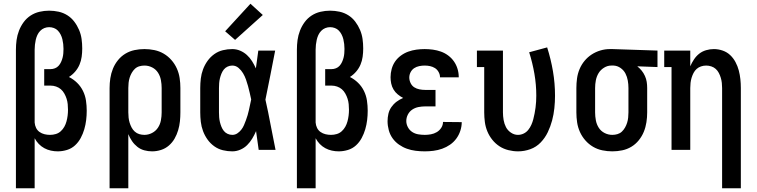

<svg xmlns="http://www.w3.org/2000/svg" viewBox="-20 -800 4040 1025"><path d="M65 205V-535Q65 -561 68.5 -586.5Q72 -612 81.5 -636.5Q91 -661 106.5 -682Q122 -703 143.5 -717Q165 -731 190.5 -737Q216 -743 242 -743Q268 -743 293 -737.5Q318 -732 339.5 -718.5Q361 -705 376.5 -684.5Q392 -664 402 -640.5Q412 -617 415.5 -592Q419 -567 419 -541Q419 -519 416 -497Q413 -475 404.5 -455Q396 -435 381.5 -418Q367 -401 348 -389Q372 -377 391.5 -358Q411 -339 423 -314.5Q435 -290 439 -263Q443 -236 443 -209Q443 -184 440 -159Q437 -134 430 -110Q423 -86 411 -63.5Q399 -41 380.5 -24Q362 -7 337.5 0.5Q313 8 288 8Q270 8 251.5 4Q233 0 216.5 -9Q200 -18 187 -31.5Q174 -45 165 -62V205ZM247 -80Q263 -80 278 -84.5Q293 -89 304.5 -99.5Q316 -110 323.5 -123.5Q331 -137 335 -152Q339 -167 341 -182.5Q343 -198 343 -214Q343 -229 341.5 -244Q340 -259 335.5 -273Q331 -287 323.5 -300.5Q316 -314 305 -323.5Q294 -333 279.5 -338Q265 -343 250 -343H216V-431H250Q262 -431 273.5 -435.5Q285 -440 293 -449Q301 -458 306 -469Q311 -480 314 -491.5Q317 -503 318 -515Q319 -527 319 -539Q319 -552 317.5 -565Q316 -578 313 -590.5Q310 -603 304 -615Q298 -627 289 -636.5Q280 -646 267.5 -650.5Q255 -655 242 -655Q229 -655 216.5 -650Q204 -645 194.5 -635Q185 -625 179.5 -613Q174 -601 171 -588Q168 -575 166.5 -561.5Q165 -548 165 -535V-150V-146Q166 -131 172.5 -117.5Q179 -104 191 -95.5Q203 -87 217.5 -83.5Q232 -80 247 -80Z M565 205V-330Q565 -356 569 -382.5Q573 -409 583 -433.5Q593 -458 610 -479Q627 -500 649.5 -513.5Q672 -527 698 -532.5Q724 -538 751 -538Q778 -538 804.5 -532.5Q831 -527 854 -513.5Q877 -500 895 -479.5Q913 -459 924 -434.5Q935 -410 939 -383.5Q943 -357 943 -330V-200Q943 -176 940.5 -152Q938 -128 931 -104.5Q924 -81 912 -60Q900 -39 881.5 -23Q863 -7 839.5 0.5Q816 8 792 8Q771 8 750.5 2.5Q730 -3 713.5 -16Q697 -29 685 -46.5Q673 -64 665 -84V205ZM751 -80Q772 -80 791.5 -90Q811 -100 823 -118Q835 -136 839 -157.5Q843 -179 843 -200V-330Q843 -351 839 -372.5Q835 -394 823.5 -412Q812 -430 792.5 -440Q773 -450 751 -450Q737 -450 723.5 -446Q710 -442 700 -432.5Q690 -423 683 -410.5Q676 -398 672 -385Q668 -372 666.5 -358Q665 -344 665 -330V-200Q665 -186 666.5 -172Q668 -158 672 -145Q676 -132 682.5 -119.5Q689 -107 699.5 -97.5Q710 -88 723.5 -84Q737 -80 751 -80Z M1220 8Q1195 8 1170 2Q1145 -4 1124 -19Q1103 -34 1088 -55Q1073 -76 1064 -100Q1055 -124 1052 -149.5Q1049 -175 1049 -200V-330Q1049 -355 1052 -380.5Q1055 -406 1064 -430Q1073 -454 1088 -475Q1103 -496 1124 -511Q1145 -526 1170 -532Q1195 -538 1220 -538Q1242 -538 1262 -529.5Q1282 -521 1298 -506.5Q1314 -492 1325.5 -473.5Q1337 -455 1346 -435Q1349 -459 1352.5 -482.5Q1356 -506 1359 -530H1449Q1436 -465 1423.5 -399.5Q1411 -334 1397 -268Q1412 -202 1424.5 -134.5Q1437 -67 1451 0H1361Q1358 -25 1354 -50Q1350 -75 1347 -100Q1338 -79 1326.5 -60Q1315 -41 1299.5 -25.5Q1284 -10 1263 -1Q1242 8 1220 8ZM1220 -80Q1235 -80 1247 -88Q1259 -96 1268 -107.5Q1277 -119 1282.5 -132Q1288 -145 1293 -158.5Q1298 -172 1302 -185.5Q1306 -199 1309 -213Q1312 -227 1315 -241Q1318 -255 1321 -269Q1317 -287 1313 -305Q1309 -323 1304 -341Q1299 -359 1293 -376Q1287 -393 1277.5 -409Q1268 -425 1253.5 -437.5Q1239 -450 1220 -450Q1207 -450 1195 -444.5Q1183 -439 1175 -429Q1167 -419 1162 -406.5Q1157 -394 1154 -381.5Q1151 -369 1150 -356Q1149 -343 1149 -330V-200Q1149 -187 1150 -174Q1151 -161 1154 -148.5Q1157 -136 1162 -123.5Q1167 -111 1175 -101Q1183 -91 1195 -85.5Q1207 -80 1220 -80ZM1235 -587 1182 -633 1317 -780 1383 -720Z M1565 205V-535Q1565 -561 1568.5 -586.5Q1572 -612 1581.5 -636.5Q1591 -661 1606.5 -682Q1622 -703 1643.5 -717Q1665 -731 1690.5 -737Q1716 -743 1742 -743Q1768 -743 1793 -737.5Q1818 -732 1839.5 -718.5Q1861 -705 1876.5 -684.5Q1892 -664 1902 -640.5Q1912 -617 1915.5 -592Q1919 -567 1919 -541Q1919 -519 1916 -497Q1913 -475 1904.5 -455Q1896 -435 1881.5 -418Q1867 -401 1848 -389Q1872 -377 1891.5 -358Q1911 -339 1923 -314.5Q1935 -290 1939 -263Q1943 -236 1943 -209Q1943 -184 1940 -159Q1937 -134 1930 -110Q1923 -86 1911 -63.5Q1899 -41 1880.5 -24Q1862 -7 1837.5 0.5Q1813 8 1788 8Q1770 8 1751.5 4Q1733 0 1716.5 -9Q1700 -18 1687 -31.5Q1674 -45 1665 -62V205ZM1747 -80Q1763 -80 1778 -84.5Q1793 -89 1804.5 -99.5Q1816 -110 1823.5 -123.5Q1831 -137 1835 -152Q1839 -167 1841 -182.5Q1843 -198 1843 -214Q1843 -229 1841.5 -244Q1840 -259 1835.5 -273Q1831 -287 1823.5 -300.5Q1816 -314 1805 -323.5Q1794 -333 1779.5 -338Q1765 -343 1750 -343H1716V-431H1750Q1762 -431 1773.5 -435.5Q1785 -440 1793 -449Q1801 -458 1806 -469Q1811 -480 1814 -491.5Q1817 -503 1818 -515Q1819 -527 1819 -539Q1819 -552 1817.5 -565Q1816 -578 1813 -590.5Q1810 -603 1804 -615Q1798 -627 1789 -636.5Q1780 -646 1767.5 -650.5Q1755 -655 1742 -655Q1729 -655 1716.5 -650Q1704 -645 1694.5 -635Q1685 -625 1679.5 -613Q1674 -601 1671 -588Q1668 -575 1666.5 -561.5Q1665 -548 1665 -535V-150V-146Q1666 -131 1672.5 -117.5Q1679 -104 1691 -95.5Q1703 -87 1717.5 -83.5Q1732 -80 1747 -80Z M2248 8Q2223 8 2199 5Q2175 2 2152.5 -6Q2130 -14 2110 -28Q2090 -42 2076 -61.5Q2062 -81 2055.5 -105Q2049 -129 2049 -153Q2049 -173 2053.5 -192.5Q2058 -212 2069.5 -228.5Q2081 -245 2097 -257Q2113 -269 2132 -277Q2117 -285 2103.5 -296Q2090 -307 2081 -322Q2072 -337 2068.5 -354Q2065 -371 2065 -388Q2065 -410 2071 -432Q2077 -454 2089.5 -472Q2102 -490 2120.5 -503.5Q2139 -517 2160 -524.5Q2181 -532 2203 -535Q2225 -538 2247 -538Q2269 -538 2291 -535Q2313 -532 2334 -524.5Q2355 -517 2373 -503.5Q2391 -490 2403.5 -472Q2416 -454 2422.5 -432.5Q2429 -411 2429 -389Q2429 -389 2429 -388.5Q2429 -388 2429 -387H2329Q2329 -387 2329 -387.5Q2329 -388 2329 -388Q2329 -402 2321.5 -415.5Q2314 -429 2302 -436.5Q2290 -444 2276 -447Q2262 -450 2247 -450Q2233 -450 2218 -447Q2203 -444 2191 -436Q2179 -428 2172 -414.5Q2165 -401 2165 -386Q2165 -371 2172 -356.5Q2179 -342 2191.5 -334Q2204 -326 2219.5 -323Q2235 -320 2250 -320H2305V-232H2250Q2232 -232 2214 -228.5Q2196 -225 2181 -215Q2166 -205 2157.5 -188.5Q2149 -172 2149 -154Q2149 -137 2157.5 -121Q2166 -105 2180.5 -95.5Q2195 -86 2212.5 -83Q2230 -80 2248 -80Q2264 -80 2280.5 -83Q2297 -86 2311.5 -94.5Q2326 -103 2335.5 -117.5Q2345 -132 2345 -149L2445 -148Q2445 -125 2437.5 -102Q2430 -79 2416 -60Q2402 -41 2382.5 -27.5Q2363 -14 2340.5 -6Q2318 2 2294.5 5Q2271 8 2248 8Z M2746 8Q2720 8 2694 1.5Q2668 -5 2646.5 -19Q2625 -33 2608.5 -53.5Q2592 -74 2582 -98Q2572 -122 2568.5 -148Q2565 -174 2565 -200V-442H2526V-530H2665V-200Q2665 -180 2668.5 -159.5Q2672 -139 2681 -121.5Q2690 -104 2707.5 -92Q2725 -80 2745 -80Q2761 -80 2775.5 -87Q2790 -94 2800 -106.5Q2810 -119 2816.5 -133.5Q2823 -148 2827 -163.5Q2831 -179 2834 -194.5Q2837 -210 2839 -225.5Q2841 -241 2842 -257Q2843 -273 2843 -289Q2843 -348 2833 -406Q2823 -464 2805 -521L2901 -547Q2921 -484 2932 -419.5Q2943 -355 2943 -289Q2943 -256 2939.5 -222.5Q2936 -189 2927.5 -157Q2919 -125 2904.5 -94.5Q2890 -64 2866.5 -39.5Q2843 -15 2811 -3.5Q2779 8 2746 8Z M3249 8Q3222 8 3195.5 2.5Q3169 -3 3146 -16.5Q3123 -30 3105 -50.5Q3087 -71 3076 -95.5Q3065 -120 3061 -146.5Q3057 -173 3057 -200V-330Q3057 -356 3060.5 -381.5Q3064 -407 3074 -431Q3084 -455 3100.5 -475Q3117 -495 3138.5 -509Q3160 -523 3185 -530.5Q3210 -538 3236 -538Q3240 -538 3243.5 -538Q3247 -538 3250 -538L3490 -530V-442L3382 -446Q3395 -436 3405.5 -423Q3416 -410 3423 -394.5Q3430 -379 3432.5 -363Q3435 -347 3435 -330V-200Q3435 -174 3431 -147.5Q3427 -121 3417 -96.5Q3407 -72 3390 -51Q3373 -30 3350.5 -16.5Q3328 -3 3302 2.5Q3276 8 3249 8ZM3249 -80Q3263 -80 3276.5 -84Q3290 -88 3300 -97.5Q3310 -107 3317 -119.5Q3324 -132 3328 -145Q3332 -158 3333.5 -172Q3335 -186 3335 -200V-330Q3335 -350 3331.5 -370Q3328 -390 3319 -407.5Q3310 -425 3293 -437Q3276 -449 3256 -450H3250Q3248 -450 3246.5 -450Q3245 -450 3243 -450Q3223 -450 3204.5 -438.5Q3186 -427 3175.5 -409.5Q3165 -392 3161 -371.5Q3157 -351 3157 -330V-200Q3157 -179 3161 -157.5Q3165 -136 3176.5 -118Q3188 -100 3207.5 -90Q3227 -80 3249 -80Z M3835 205V-330Q3835 -344 3833.5 -357.5Q3832 -371 3828 -384.5Q3824 -398 3817.5 -410.5Q3811 -423 3801 -432Q3791 -441 3777.5 -445.5Q3764 -450 3750 -450Q3736 -450 3722.5 -445.5Q3709 -441 3699 -432Q3689 -423 3682.5 -410.5Q3676 -398 3672 -384.5Q3668 -371 3666.5 -357.5Q3665 -344 3665 -330V0H3565V-442H3526V-530H3665V-446Q3673 -465 3685 -483Q3697 -501 3713 -513.5Q3729 -526 3749.5 -532Q3770 -538 3791 -538Q3815 -538 3838 -530Q3861 -522 3878 -506Q3895 -490 3906.5 -468.5Q3918 -447 3924 -424Q3930 -401 3932.5 -377.5Q3935 -354 3935 -330V205Z"/></svg>

Font: Iosevka Slab Semibold
Style: Regular
Weight: 600
Monospace: yes
Designer: Belleve Invis
Foundry: Belleve Invis
Version: Version 11.1.1; ttfautohint (v1.8.3)